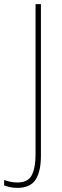

<svg xmlns="http://www.w3.org/2000/svg" viewBox="-81 -734 301 929"><path d="M3 175Q-16 175 -32 171.5Q-48 168 -61 163V137Q-47 142 -30.5 145.5Q-14 149 3 149Q55 149 73 113Q91 77 91 15V-714H117V20Q117 95 91.5 135Q66 175 3 175Z"/></svg>

Font: Noto Sans Georgian Condensed Thin
Style: Regular
Weight: 100
Width: 3
Designer: Monotype Design Team, Akaki Razmadze
Foundry: Google LLC
Version: Version 2.005; ttfautohint (v1.8.4.7-5d5b)